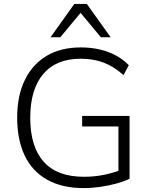

<svg xmlns="http://www.w3.org/2000/svg" viewBox="-20 -956 773 984"><path d="M410 8Q299 8 222.5 -34.5Q146 -77 107 -158Q68 -239 68 -353Q68 -465 107 -545.5Q146 -626 218.5 -669.5Q291 -713 394 -713Q444 -713 489 -703Q534 -693 572.5 -672.5Q611 -652 640 -622L613 -571Q564 -615 511.5 -635Q459 -655 393 -655Q268 -655 201.5 -576.5Q135 -498 135 -353Q135 -204 204 -127Q273 -50 410 -50Q464 -50 513 -60Q562 -70 604 -87L587 -44V-308H401V-362H644V-40Q618 -27 579 -16Q540 -5 495.5 1.5Q451 8 410 8ZM239 -765 361 -936H425L547 -765H497L393 -890L289 -765Z"/></svg>

Font: Nunito Sans 11pt Light
Style: Regular
Weight: 300
Version: Version 3.101;gftools[0.9.27]